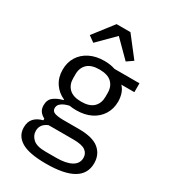

<svg xmlns="http://www.w3.org/2000/svg" viewBox="-231 -877 1063 1201"><g transform="rotate(30 300.0 -276.5)"><path d="M179 -591 136 -622 247 -765H347L458 -622L413 -591L296 -708ZM301 212Q177 212 122 178.5Q67 145 67 84Q67 43 89 19Q111 -5 151 -15V-27Q129 -38 117 -55Q105 -72 105 -98Q105 -138 131.5 -158Q158 -178 198 -188V-192Q151 -213 124 -254Q97 -295 97 -350Q97 -403 122 -443Q147 -483 192 -505.5Q237 -528 297 -528Q341 -528 375 -516H556V-452H462Q481 -432 489.5 -405.5Q498 -379 498 -350Q498 -298 473 -257.5Q448 -217 403 -194.5Q358 -172 297 -172Q284 -172 272 -173Q260 -174 248 -176Q233 -173 215.5 -166Q198 -159 186 -147Q174 -135 174 -117Q174 -94 197 -86.5Q220 -79 257 -79H371Q471 -79 516 -41.5Q561 -4 561 59Q561 212 301 212ZM297 -234Q357 -234 385.5 -262Q414 -290 414 -336V-365Q414 -411 385.5 -438.5Q357 -466 297 -466Q238 -466 209.5 -438.5Q181 -411 181 -365V-336Q181 -290 209.5 -262Q238 -234 297 -234ZM260 148H338Q408 148 447 126.5Q486 105 486 63Q486 32 461 13.5Q436 -5 374 -5H195Q143 16 143 65Q143 99 170 123.5Q197 148 260 148Z"/></g></svg>

Font: Lilex Nerd Font
Style: Regular
Weight: 400
Designer: Mike Abbink, Paul van der Laan, Pieter van Rosmalen, Mikhael Khrustik
Foundry: Mikhael Khrustik
Version: Version 2.400; ttfautohint (v1.8.4.7-5d5b);Nerd Fonts 3.3.0